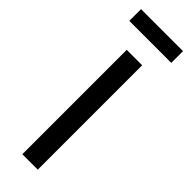

<svg xmlns="http://www.w3.org/2000/svg" viewBox="-275 -832 844 844"><g transform="rotate(45 147.0 -410.0)"><path d="M99 -649H195V0H99ZM17 -747V-820H278V-747Z"/></g></svg>

Font: Syne Medium
Style: Regular
Weight: 500
Designer: Lucas Descroix
Foundry: Bonjour Monde
Version: Version 2.200; ttfautohint (v1.8.4)